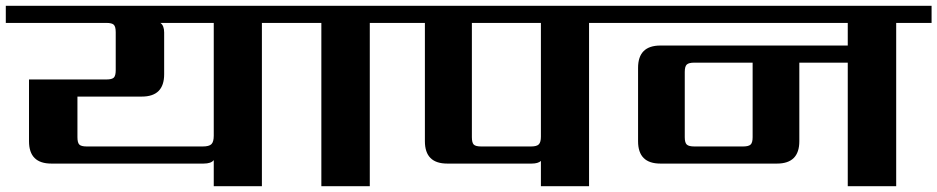

<svg xmlns="http://www.w3.org/2000/svg" viewBox="-40 -642 3232 662"><path d="M697 -174V-563H513Q526 -554 526 -530V-386Q526 -309 449 -309H227V-169Q227 -150 233.5 -143.5Q240 -137 259 -137H659Q681 -137 689 -145Q697 -153 697 -174ZM986 -622V-563H863V0H697V-90Q688 -78 662 -78H137Q60 -78 60 -155V-368H327Q346 -368 352.5 -374.5Q359 -381 359 -400V-531Q359 -550 352.5 -556.5Q346 -563 327 -563H-20V-622Z M1357 -622V-563H1235V0H1068V-563H946V-622Z M1825 -171V-563H1587V-169Q1587 -150 1593.5 -143.5Q1600 -137 1619 -137H1791Q1811 -137 1818 -144.5Q1825 -152 1825 -171ZM2114 -622V-563H1991V0H1825V-87Q1815 -78 1793 -78H1502Q1425 -78 1425 -155V-563H1317V-622Z M2555 -169V-426H2354Q2335 -426 2328 -419.5Q2321 -413 2321 -394V-169Q2321 -150 2328 -143.5Q2335 -137 2354 -137H2522Q2541 -137 2548 -143.5Q2555 -150 2555 -169ZM3172 -622V-563H3050V0H2883V-426H2716V-155Q2716 -78 2639 -78H2237Q2160 -78 2160 -155V-408Q2160 -485 2237 -485H2883V-563H2074V-622Z"/></svg>

Font: Sarpanch
Style: Bold
Weight: 700
Designer: Manushi Parikh (Devanagari and Latin), Jyotish Sonowal (Devanagari)
Foundry: Indian Type Foundry
Version: Version 2.004;PS 1.0;hotconv 1.0.78;makeotf.lib2.5.61930; tt